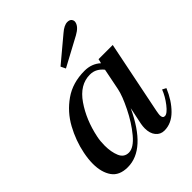

<svg xmlns="http://www.w3.org/2000/svg" viewBox="-213 -873 1004 1004"><g transform="rotate(-45 289.5 -370.5)"><path d="M267 -611 402 -724Q433 -751 457 -751Q474 -751 481.5 -741Q489 -731 486 -719Q480 -692 440 -670L280 -584ZM27 -132Q27 -166 35 -206Q50 -281 87.5 -349.5Q125 -418 188.5 -462.5Q252 -507 340 -507Q393 -507 429 -474Q430 -478 432 -484Q434 -490 435 -498H540L458 -93Q454 -71 454 -64Q454 -42 470 -42Q488 -42 516 -78Q544 -114 558 -151L579 -140Q552 -75 509.5 -32.5Q467 10 415 10Q386 10 368 -12Q350 -34 350 -71Q350 -86 353 -102L373 -198Q276 10 144 10Q82 10 54.5 -29.5Q27 -69 27 -132ZM396 -315 420 -435Q407 -452 388.5 -462.5Q370 -473 346 -473Q271 -473 218 -396Q165 -319 144 -217Q138 -189 138 -156Q138 -108 152.5 -74Q167 -40 202 -40Q238 -40 280 -90.5Q322 -141 355 -208Q388 -275 396 -315Z"/></g></svg>

Font: Trirong Medium
Style: Italic
Weight: 500
Italic angle: -12°
Designer: Katatrad Team
Foundry: CadsonDemak
Version: Version 1.001